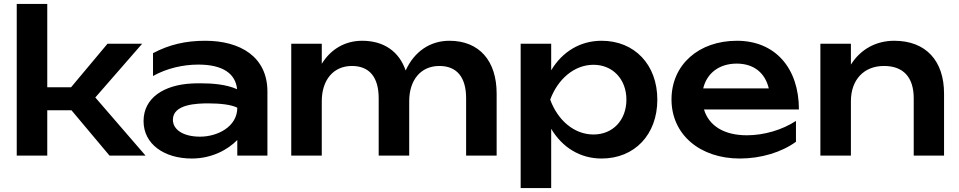

<svg xmlns="http://www.w3.org/2000/svg" viewBox="-20 -790 4871 975"><path d="M220 0V-230H343L536 0H719L464 -295L702 -568H526L341 -347H220V-770H65V0Z M1185 0H1338V-325C1338 -501 1201 -583 1022 -583C924 -583 840 -564 757 -520V-404C828 -444 912 -462 987 -462C1112 -462 1176 -416 1184 -337C1128 -362 1057 -367 997 -367C983 -367 969 -367 954 -366C814 -359 709 -294 709 -175C709 -58 814 15 954 15C1056 15 1137 -30 1185 -79ZM1185 -243C1185 -146 1084 -96 996 -96C911 -96 858 -131 858 -182C858 -262 982 -265 1039 -265C1096 -265 1155 -259 1185 -243Z M2262 -583C2165 -583 2084 -529 2040 -432C2007 -528 1930 -583 1819 -583C1733 -583 1660 -541 1614 -466V-568H1459V0H1614V-276C1614 -384 1673 -455 1767 -455C1856 -455 1903 -398 1903 -291V0H2058V-276C2058 -384 2117 -455 2211 -455C2300 -455 2347 -398 2347 -291V0H2502V-315C2502 -481 2414 -583 2262 -583Z M2624 165H2779V-136C2835 -42 2925 15 3035 15C3202 15 3318 -106 3318 -284C3318 -462 3202 -583 3035 -583C2926 -583 2835 -527 2779 -433V-568H2624ZM3161 -284C3161 -180 3092 -107 2994 -107C2895 -107 2812 -180 2774 -284C2812 -387 2895 -461 2994 -461C3092 -461 3161 -387 3161 -284Z M3737 15C3845 15 3949 -17 4022 -70V-176C3952 -130 3859 -103 3773 -103C3657 -103 3580 -151 3555 -234H4037C4037 -445 3916 -583 3722 -583C3529 -583 3390 -462 3390 -285C3390 -106 3535 15 3737 15ZM3721 -467C3807 -467 3865 -421 3884 -341H3551C3569 -418 3632 -467 3721 -467Z M4521 -583C4429 -583 4350 -540 4301 -462V-568H4146V0H4301V-276C4301 -384 4366 -455 4469 -455C4567 -455 4620 -398 4620 -291V0H4774V-315C4774 -481 4682 -583 4521 -583Z"/></svg>

Font: Bounded Med
Style: Regular
Weight: 500
Designer: Vlad Churkin
Version: Version 3.0